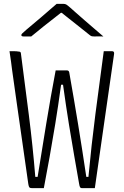

<svg xmlns="http://www.w3.org/2000/svg" viewBox="-20 -964 640 990"><path d="M29 -700Q41 -700 53 -700Q65 -700 77 -698Q88 -698 88 -687Q109 -527 129 -369Q149 -211 162 -52H174Q196 -189 218.5 -326.5Q241 -464 267 -601H325Q335 -601 337 -591Q361 -456 383 -321.5Q405 -187 425 -52H436Q451 -214 472 -376Q493 -538 515 -700H558Q571 -700 568 -684Q543 -512 518.5 -339.5Q494 -167 469 6H401Q396 6 393 1.5Q390 -3 388 -16Q376 -85 363 -159Q350 -233 335.5 -322.5Q321 -412 305 -527H295Q280 -417 265 -325.5Q250 -234 235.5 -153Q221 -72 206 6H144Q135 6 131.5 2Q128 -2 126 -15Q111 -120 96 -225.5Q81 -331 67 -428.5Q53 -526 42 -606Q41 -617 37 -645.5Q33 -674 29 -700ZM272 -944H308Q316 -944 322 -940.5Q328 -937 344 -923Q352 -916 371.5 -898.5Q391 -881 416 -859.5Q441 -838 466.5 -816Q492 -794 513 -776Q501 -777 490.5 -776.5Q480 -776 468 -776Q457 -776 452 -777.5Q447 -779 439 -786Q424 -798 387 -827.5Q350 -857 298 -898H294Q242 -858 205.5 -828.5Q169 -799 141 -776H102Q90 -776 90 -783Q90 -787 94.5 -791.5Q99 -796 115 -810Q128 -821 149.5 -839Q171 -857 195 -877.5Q219 -898 239.5 -916Q260 -934 272 -944Z"/></svg>

Font: Recursive Mn Lnr St Lt
Style: Regular
Weight: 300
Monospace: yes
Version: Version 1.079;hotconv 1.0.112;makeotfexe 2.5.65598; ttfautoh